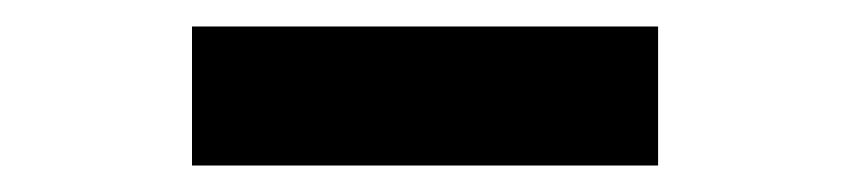

<svg xmlns="http://www.w3.org/2000/svg" viewBox="-20 -391 640 145"><path d="M125 -266V-371H477V-266Z"/></svg>

Font: Inconsolata Expanded ExtraBold
Style: Regular
Weight: 800
Width: 7
Monospace: yes
Designer: Raph Levien, Cyreal, Brenton Simpson
Foundry: Raph Levien, Cyreal, Google
Version: Version 3.001; ttfautohint (v1.8.2.53-6de2)